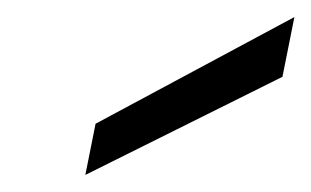

<svg xmlns="http://www.w3.org/2000/svg" viewBox="-20 -795 365 225"><path d="M325 -775 311 -705 80 -590 92 -650Z"/></svg>

Font: Albert Sans
Style: Italic
Weight: 400
Italic angle: -11.25°
Designer: Andreas Rasmussen
Foundry: a.Foundry
Version: Version 1.025